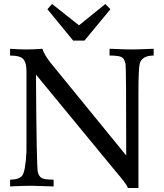

<svg xmlns="http://www.w3.org/2000/svg" viewBox="-20 -939 828 967"><path d="M677.2 7.8H624.5Q618.2 -11.2 563.5 -74.7L161.1 -563.5Q164.1 -100.1 170.4 -72.8Q176.3 -49.8 190.7 -42Q205.1 -34.2 250 -34.2V0Q162.1 -3.4 139.6 -3.4Q93.8 -3.4 30.8 0V-34.2Q74.2 -34.2 91.1 -53.5Q107.9 -72.8 113.3 -175.3V-581.5Q113.3 -622.1 97.9 -640.6Q82.5 -659.2 30.8 -659.2V-693.4Q74.7 -689.9 114.3 -689.9Q145.5 -689.9 193.4 -693.4Q203.1 -662.1 237.3 -619.6L615.7 -155.8Q615.7 -596.7 612.3 -616.7Q606.9 -643.1 592.8 -651.1Q578.6 -659.2 531.7 -659.2V-693.4Q616.2 -689.9 642.1 -689.9Q669.9 -689.9 753.9 -693.4V-659.2Q695.8 -659.2 683.6 -618.7Q677.2 -590.3 677.2 -466.8ZM405.3 -734.4H348.6L218.8 -892.6L242.2 -918.9L377.9 -811.5L510.7 -918.9L536.1 -892.6Z"/></svg>

Font: Almanac
Style: Regular
Weight: 400
Designer: Eden's Almanac
Version: Version 3.501;March 28, 2021;FontCreator 13.0.0.2683 64-bit